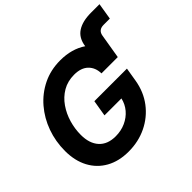

<svg xmlns="http://www.w3.org/2000/svg" viewBox="-191 -1041 1276 1276"><g transform="rotate(-45 447.5 -403.0)"><path d="M339.8 11.7Q248.5 11.7 181.9 -25.6Q115.2 -63 79.1 -130.9Q43 -198.7 43 -290.5Q43 -379.9 72 -460.7Q101.1 -541.5 154.8 -604.2Q208.5 -667 282.5 -703.1Q356.4 -739.3 446.8 -739.3Q554.2 -739.3 630.4 -688Q639.6 -755.9 687 -787.1Q734.4 -818.4 815.9 -818.4H895L876 -702.1H817.4Q768.6 -702.1 761.2 -656.7L732.4 -483.9H731.9Q731.9 -483.9 731.9 -483.9Q731.9 -483.9 731.9 -483.9H579.1Q578.1 -539.6 543.5 -573Q508.8 -606.4 444.8 -606.4Q383.3 -606.4 336.2 -578.9Q289.1 -551.3 257.1 -505.1Q225.1 -459 209 -403.6Q192.9 -348.1 192.9 -292Q192.9 -211.4 233.6 -166.3Q274.4 -121.1 350.6 -121.1Q401.9 -121.1 444.8 -140.6Q487.8 -160.2 516.6 -194.3Q545.4 -228.5 555.2 -272.5H396L415 -386.7H721.2L705.1 -289.1Q689.9 -198.7 638.7 -131.1Q587.4 -63.5 510 -25.9Q432.6 11.7 339.8 11.7Z"/></g></svg>

Font: Inter Display
Style: Bold Italic
Weight: 700
Italic angle: -9.39999°
Designer: Rasmus Andersson
Foundry: rsms
Version: Version 4.000;git-a52131595